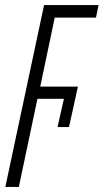

<svg xmlns="http://www.w3.org/2000/svg" viewBox="-20 -734 407 754"><path d="M1 0 153 -714H367L357 -665H195L138 -394H286L251 -235H206L231 -346H127L54 0Z"/></svg>

Font: Noto Sans ExtraCondensed Light
Style: Italic
Weight: 300
Width: 2
Italic angle: -12°
Designer: Monotype Design Team
Foundry: Monotype Imaging Inc.
Version: Version 2.013; ttfautohint (v1.8.4.7-5d5b)